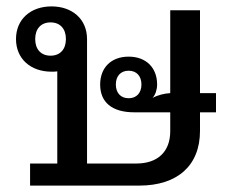

<svg xmlns="http://www.w3.org/2000/svg" viewBox="-20 -580 759 600"><path d="M74 -69V0H415C535 0 605 -63 605 -171V-229H655V-289H605V-548H512V-289C494 -288 473 -283 457 -274C466 -285 471 -300 471 -316C471 -368 437 -403 382 -403C327 -403 293 -368 293 -316C293 -261 329 -229 400 -229H512V-170C512 -106 473 -69 406 -69H252V-458C252 -520 206 -560 141 -560C76 -560 30 -520 30 -458C30 -396 76 -356 141 -356C147 -356 153 -356 159 -357V-69ZM138 -406C108 -406 90 -426 90 -458C90 -490 108 -510 138 -510C168 -510 186 -490 186 -458C186 -426 168 -406 138 -406ZM382 -273C357 -273 342 -290 342 -316C342 -342 357 -359 382 -359C407 -359 422 -342 422 -316C422 -290 407 -273 382 -273Z"/></svg>

Font: IBM Plex Thai Looped Text
Style: Regular
Weight: 450
Designer: Mike Abbink, Paul van der Laan, Pieter van Rosmalen, Ben Mitchell, Mark Frömberg
Foundry: Bold Monday
Version: Version 1.0